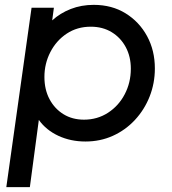

<svg xmlns="http://www.w3.org/2000/svg" viewBox="-20 -571 708 791"><path d="M6 200 110 -539H202L195 -487Q228 -517 271.5 -534Q315 -551 366 -551Q441 -551 497.5 -516Q554 -481 586 -422Q618 -363 618 -289Q618 -228 596.5 -173.5Q575 -119 536 -77Q497 -35 445 -11.5Q393 12 332 12Q271 12 220.5 -11.5Q170 -35 140 -77L103 200ZM326 -78Q381 -78 425 -106.5Q469 -135 494 -183Q519 -231 519 -288Q519 -338 498 -377Q477 -416 440 -438.5Q403 -461 354 -461Q298 -461 255 -432.5Q212 -404 187.5 -356.5Q163 -309 163 -254Q163 -202 184 -162.5Q205 -123 241.5 -100.5Q278 -78 326 -78Z"/></svg>

Font: Plus Jakarta Sans Medium
Style: Italic
Weight: 500
Italic angle: -8°
Designer: Gumpita Rahayu
Foundry: Tokotype
Version: Version 2.071; ttfautohint (v1.8.4.7-5d5b);gftools[0.9.29]